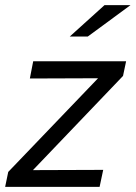

<svg xmlns="http://www.w3.org/2000/svg" viewBox="-34 -726 527 746"><path d="M0 0ZM-14 0 -2 -58 347 -422 82 -421 95 -488H456L444 -431L94 -65L367 -66L353 0ZM372 -706H473L307 -584H237Z"/></svg>

Font: Red Hat Text
Style: Italic
Weight: 400
Italic angle: -12°
Designer: Pentagram / MCKL
Foundry: Pentagram / MCKL
Version: Version 1.005; Red Hat Text Italic